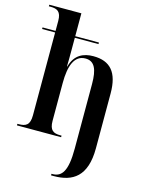

<svg xmlns="http://www.w3.org/2000/svg" viewBox="-144 -844 881 1168"><g transform="rotate(15 296.5 -260.0)"><path d="M296 240H313C431 240 517 189 517 10V-335C517 -468 464 -527 358 -527C297 -527 241 -504 220 -425H218C219 -459 219 -492 219 -526V-606H368V-616H219V-760H17V-750H28C70 -750 95 -737 95 -679V-616H13V-606H95V-84C95 -23 70 -10 25 -10H17V0H295V-10H287C244 -10 219 -23 219 -83V-321C219 -429 245 -501 315 -501C372 -501 393 -454 393 -361V46C393 187 361 230 302 230H296Z"/></g></svg>

Font: Noto Serif Display SemiCondensed SemiBold
Style: Regular
Weight: 600
Width: 4
Designer: Monotype Design Team
Foundry: Monotype Imaging Inc.
Version: Version 2.009